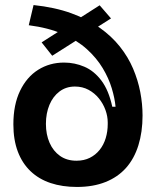

<svg xmlns="http://www.w3.org/2000/svg" viewBox="-20 -727 618 761"><path d="M285 14Q227 14 180.5 -1.5Q134 -17 101 -48.5Q68 -80 50.5 -126.5Q33 -173 33 -234Q33 -312 59.5 -367Q86 -422 131.5 -450.5Q177 -479 234 -479Q276 -479 314.5 -462.5Q353 -446 382 -407.5Q411 -369 425 -304H438Q435 -337 423 -377Q411 -417 387 -457Q363 -497 324.5 -532Q286 -567 229 -592Q172 -617 94 -627L113 -707Q198 -698 262.5 -674.5Q327 -651 374.5 -617.5Q422 -584 455 -542.5Q488 -501 507.5 -455Q527 -409 536 -362Q545 -315 545 -269Q545 -204 528.5 -151Q512 -98 479.5 -61.5Q447 -25 398 -5.5Q349 14 285 14ZM283 -90Q313 -90 336 -101.5Q359 -113 375 -133Q391 -153 399 -179.5Q407 -206 407 -235V-242Q407 -266 398 -291Q389 -316 372 -337Q355 -358 331 -371Q307 -384 277 -384Q242 -384 216 -364.5Q190 -345 176 -311.5Q162 -278 162 -236Q162 -194 176.5 -161Q191 -128 218 -109Q245 -90 283 -90ZM145 -559 375 -706 420 -654 187 -506Z"/></svg>

Font: Bricolage Grotesque 60pt SemiBold
Style: Regular
Weight: 600
Version: Version 1.001;gftools[0.9.33.dev8+g029e19f]